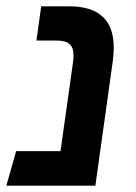

<svg xmlns="http://www.w3.org/2000/svg" viewBox="-35 -586 430 606"><path d="M324 -436Q324 -416 321 -393L266 0H-15L16 -109H156L195 -386Q197 -404 197 -411Q197 -436 184.5 -447Q172 -458 144 -458H80L95 -566H184Q324 -566 324 -436Z"/></svg>

Font: FiraGO Medium
Style: Italic
Weight: 500
Italic angle: -8°
Designer: bBox Type GmbH
Foundry: bBox Type GmbH
Version: Version 1.001